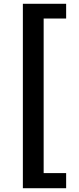

<svg xmlns="http://www.w3.org/2000/svg" viewBox="-20 -823 418 1016"><path d="M101 173H330V93H211V-725H330V-803H101Z"/></svg>

Font: Source Han Sans CN
Style: Bold
Weight: 700
Designer: Ryoko NISHIZUKA 西塚涼子 (kana, bopomofo & ideographs); Paul D. Hunt (Latin, Greek & Cyrillic); Sandoll Communications 산돌커뮤니
Foundry: Adobe
Version: Version 2.001;hotconv 1.0.107;makeotfexe 2.5.65593